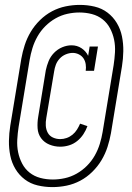

<svg xmlns="http://www.w3.org/2000/svg" viewBox="-20 -732 540 784"><path d="M226 -133Q203 -133 182 -141.5Q161 -150 148 -167.5Q135 -185 133.5 -208.5Q132 -232 136 -255L167 -445Q171 -464 178.5 -482.5Q186 -501 200.5 -516Q215 -531 234 -539Q253 -547 272 -547Q295 -547 313 -535Q331 -523 340 -504L346 -542H380L364 -443H330Q332 -456 330 -469.5Q328 -483 321 -493.5Q314 -504 302 -510Q290 -516 277 -516Q263 -516 248.5 -510Q234 -504 223.5 -492.5Q213 -481 208 -467.5Q203 -454 201 -440L169 -250Q166 -234 167 -218.5Q168 -203 175 -190Q182 -177 196 -170.5Q210 -164 226 -164Q239 -164 252 -168.5Q265 -173 276 -182Q287 -191 294.5 -203Q302 -215 307 -227L337 -217Q331 -200 320.5 -184Q310 -168 295 -156Q280 -144 262 -138.5Q244 -133 226 -133ZM194 32Q163 32 133.5 25Q104 18 81 0.5Q58 -17 43 -42Q28 -67 22 -96.5Q16 -126 16.5 -157Q17 -188 22 -219L67 -492Q72 -520 81 -548Q90 -576 105.5 -602Q121 -628 143.5 -650Q166 -672 192.5 -686Q219 -700 248 -706Q277 -712 306 -712Q337 -712 366.5 -705Q396 -698 419 -680.5Q442 -663 457 -638Q472 -613 478 -583.5Q484 -554 483.5 -523Q483 -492 478 -461L433 -188Q428 -160 419 -132Q410 -104 394.5 -78Q379 -52 356.5 -30Q334 -8 307.5 6Q281 20 252 26Q223 32 194 32ZM196 1Q220 1 245 -4.5Q270 -10 293 -23Q316 -36 335 -55Q354 -74 367 -97Q380 -120 387.5 -144.5Q395 -169 399 -193L444 -466Q448 -492 449.5 -518.5Q451 -545 446 -569.5Q441 -594 429.5 -616Q418 -638 399 -653Q380 -668 355.5 -674.5Q331 -681 304 -681Q280 -681 255 -675.5Q230 -670 207 -657Q184 -644 165 -625Q146 -606 133 -583Q120 -560 112.5 -535.5Q105 -511 101 -487L56 -214Q52 -188 50.5 -161.5Q49 -135 54 -110.5Q59 -86 70.5 -64Q82 -42 101 -27Q120 -12 144.5 -5.5Q169 1 196 1Z"/></svg>

Font: Iosevka Curly Slab Extralight
Style: Italic
Weight: 200
Italic angle: -9°
Monospace: yes
Designer: Belleve Invis
Foundry: Belleve Invis
Version: Version 22.1.2; ttfautohint (v1.8.4)